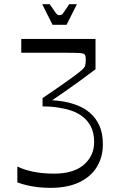

<svg xmlns="http://www.w3.org/2000/svg" viewBox="-20 -887 562 922"><path d="M63.3 -11.3V-87.4Q96.1 -71.4 140.1 -62.3Q184.1 -53.2 240.4 -53.2Q333.4 -53.2 382.8 -96.1Q432.1 -139 432.1 -204.7Q432.1 -248.4 416.7 -278.4Q401.3 -308.3 376.9 -327Q352.4 -345.7 323.8 -355.4Q295.1 -365 268.9 -368.9Q243 -373.4 223.3 -374.8Q203.6 -376.1 184.4 -376.1V-416Q204.7 -430 227.7 -445.4Q250.7 -460.7 274.4 -477.6Q298 -494.4 321.1 -510.8Q344.1 -527.1 363.7 -543Q384.7 -559.6 388.3 -569.7Q391.9 -579.9 391.9 -601Q391.9 -617 387.6 -624Q383.3 -631 362.6 -632.3Q341.9 -633.7 293.4 -633.7Q258.4 -633.7 228.4 -633.7Q198.4 -633.7 164.6 -633.7Q130.7 -633.7 82.1 -633.7V-700H438.7V-554.4Q397.3 -523.3 364.6 -499.4Q331.9 -475.6 300.2 -453.5Q268.6 -431.4 230.4 -405.4Q256.7 -404.6 289 -398.8Q321.3 -393 354.1 -380Q386.9 -367 414 -343.3Q441.1 -319.6 457.6 -283Q474 -246.4 474 -193.3Q474 -133.6 445.8 -86.5Q417.6 -39.4 361.4 -12.1Q305.1 15.1 221.7 15.1Q192.4 15.1 164.1 12Q135.9 8.9 110.3 2.9Q84.7 -3 63.3 -11.3ZM232.3 -768 182.6 -866.9H218.9Q236.7 -840.6 244.5 -829.5Q252.3 -818.4 256.5 -816.4Q260.7 -814.3 266 -814.3Q272.3 -814.3 276 -816.4Q279.7 -818.4 287.4 -829.5Q295 -840.6 312.4 -866.9H349.4L299.7 -768Z"/></svg>

Font: Ojuju ExtraLight
Style: Regular
Weight: 200
Designer: Chisaokwu Joboson, Mirko Velimirovic
Foundry: Udi Foundry
Version: Version 1.000